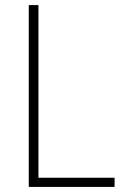

<svg xmlns="http://www.w3.org/2000/svg" viewBox="-20 -827 490 754"><path d="M93 -93H430V-129H131V-807H93Z"/></svg>

Font: Noto Sans Kannada UI SemiCondensed ExtraLight
Style: Regular
Weight: 200
Width: 4
Designer: Jelle Bosma - Monotype Design Team
Foundry: Monotype Imaging Inc.
Version: Version 2.005